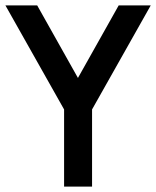

<svg xmlns="http://www.w3.org/2000/svg" viewBox="-20 -687 575 707"><path d="M267 -400 417 -667H535L319 -284V0H216V-284L0 -667H117Z"/></svg>

Font: Epunda Sans Medium
Style: Regular
Weight: 500
Designer: Simon Atzbach
Foundry: typofactur
Version: Version 2.204; ttfautohint (v1.8.4.7-5d5b)